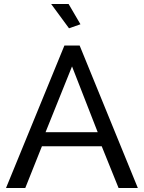

<svg xmlns="http://www.w3.org/2000/svg" viewBox="-20 -937 717 957"><path d="M301 -710H377L667 0H571L487 -208H189L106 0H10ZM467 -278 339 -606 207 -278ZM235 -917H322L381 -816L324 -796Z"/></svg>

Font: Raleway Medium
Style: Regular
Weight: 500
Designer: Matt McInerney, Pablo Impallari, Rodrigo Fuenzalida
Foundry: Matt McInerney, Pablo Impallari, Rodrigo Fuenzalida
Version: Version 4.026